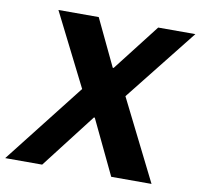

<svg xmlns="http://www.w3.org/2000/svg" viewBox="-125 -768 887 849"><g transform="rotate(10 318.5 -343.0)"><path d="M351 -476H355L518 -686H685L428 -362L609 0H428L311 -245H307L118 0H-48L234 -360L70 -686H251Z"/></g></svg>

Font: Chivo
Style: Bold Italic
Weight: 700
Italic angle: -8.05°
Designer: Hector Gatti
Foundry: Omnibus-Type
Version: Version 1.007